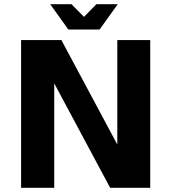

<svg xmlns="http://www.w3.org/2000/svg" viewBox="-20 -890 812 910"><path d="M536 -700H692V0H502L237 -495V0H80V-700H271L536 -205ZM538 -870 452 -750H304L218 -870H319L378 -810L437 -870Z"/></svg>

Font: Fivo Sans
Style: Regular
Weight: 700
Designer: Alexander Slobzheninov
Foundry: Alexander Slobzheninov
Version: 1.0